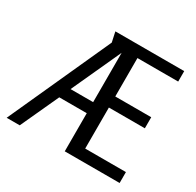

<svg xmlns="http://www.w3.org/2000/svg" viewBox="-156 -905 1106 1082"><g transform="rotate(30 397.0 -364.0)"><path d="M390 -248H211L97 0H12L313 -663L299 -728H747V-660H482V-410H716V-338H482V-71H747V0H390ZM243 -320H390V-641Z"/></g></svg>

Font: Rosario Light
Style: Regular
Weight: 300
Designer: Hector Gatti
Foundry: Omnibus Type
Version: Version 1.101; ttfautohint (v1.8.1.43-b0c9)